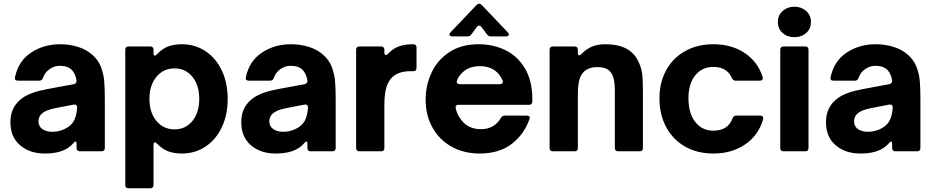

<svg xmlns="http://www.w3.org/2000/svg" viewBox="-20 -814 5024 1033"><path d="M36 -157Q36 -243 104 -289Q148 -319 236 -335L376 -361Q393 -364 392 -382Q386 -416 368 -436Q346 -460 302 -460Q272 -460 247 -442.5Q222 -425 211 -395Q207 -380 191 -380H77Q56 -380 61 -400Q80 -487 148 -531.5Q216 -576 303 -576Q354 -576 399 -562Q444 -548 476 -520Q508 -492 522.5 -455Q537 -418 540.5 -379.5Q544 -341 544 -280V-18Q544 0 526 0H410Q392 0 392 -18V-37Q392 -53 386 -53Q383 -53 377 -46Q360 -27 347 -19Q301 12 221 12Q140 12 88 -32.5Q36 -77 36 -157ZM328 -120Q362 -136 377 -163Q392 -190 395 -234V-236Q395 -245 389.5 -249Q384 -253 375 -251L277 -232Q248 -226 231.5 -219Q215 -212 204 -202Q187 -185 187 -162Q187 -134 208 -119.5Q229 -105 262 -105Q297 -105 328 -120Z M1205 -282Q1205 -196 1173.5 -129.5Q1142 -63 1086 -25.5Q1030 12 958 12Q916 12 884.5 0Q853 -12 826 -40Q818 -48 814 -48Q806 -48 806 -34V181Q806 199 788 199H672Q654 199 654 181V-546Q654 -564 672 -564H788Q806 -564 806 -546V-526Q806 -515 813 -515Q818 -515 826 -523Q853 -552 884.5 -564Q916 -576 958 -576Q1030 -576 1086 -538.5Q1142 -501 1173.5 -434.5Q1205 -368 1205 -282ZM784 -282Q784 -209 821.5 -163.5Q859 -118 919 -118Q979 -118 1015.5 -163.5Q1052 -209 1052 -282Q1052 -355 1015.5 -400.5Q979 -446 919 -446Q859 -446 821.5 -400.5Q784 -355 784 -282Z M1278 -157Q1278 -243 1346 -289Q1390 -319 1478 -335L1618 -361Q1635 -364 1634 -382Q1628 -416 1610 -436Q1588 -460 1544 -460Q1514 -460 1489 -442.5Q1464 -425 1453 -395Q1449 -380 1433 -380H1319Q1298 -380 1303 -400Q1322 -487 1390 -531.5Q1458 -576 1545 -576Q1596 -576 1641 -562Q1686 -548 1718 -520Q1750 -492 1764.5 -455Q1779 -418 1782.5 -379.5Q1786 -341 1786 -280V-18Q1786 0 1768 0H1652Q1634 0 1634 -18V-37Q1634 -53 1628 -53Q1625 -53 1619 -46Q1602 -27 1589 -19Q1543 12 1463 12Q1382 12 1330 -32.5Q1278 -77 1278 -157ZM1570 -120Q1604 -136 1619 -163Q1634 -190 1637 -234V-236Q1637 -245 1631.5 -249Q1626 -253 1617 -251L1519 -232Q1490 -226 1473.5 -219Q1457 -212 1446 -202Q1429 -185 1429 -162Q1429 -134 1450 -119.5Q1471 -105 1504 -105Q1539 -105 1570 -120Z M1914 0Q1896 0 1896 -18V-546Q1896 -564 1914 -564H2030Q2048 -564 2048 -546V-532Q2048 -518 2056 -518Q2061 -518 2068 -525Q2094 -553 2126.5 -564.5Q2159 -576 2203 -576Q2221 -576 2221 -558V-449Q2221 -431 2203 -431H2189Q2125 -431 2091 -399Q2068 -377 2058 -341.5Q2048 -306 2048 -249V-18Q2048 0 2030 0Z M2270 -278Q2270 -354 2301.5 -422.5Q2333 -491 2397.5 -533.5Q2462 -576 2556 -576Q2633 -576 2698.5 -544.5Q2764 -513 2804 -446.5Q2844 -380 2844 -280V-268Q2844 -250 2826 -250H2447Q2438 -250 2434 -245Q2430 -240 2432 -231Q2438 -203 2453 -181Q2491 -119 2568 -119Q2605 -119 2632.5 -135.5Q2660 -152 2675 -180Q2680 -186 2684.5 -189Q2689 -192 2696 -192H2813Q2823 -192 2827.5 -188Q2832 -184 2830 -177Q2801 -92 2733.5 -40Q2666 12 2561 12Q2475 12 2408.5 -25.5Q2342 -63 2306 -129Q2270 -195 2270 -278ZM2669 -361Q2678 -361 2683 -366.5Q2688 -372 2684 -381Q2677 -398 2666 -412Q2630 -458 2562 -458Q2494 -458 2457 -412Q2444 -398 2439 -380Q2437 -376 2437 -373Q2437 -368 2442 -364.5Q2447 -361 2454 -361ZM2414 -618Q2407 -618 2402.5 -621Q2398 -624 2398 -629Q2398 -634 2404 -640L2542 -785Q2550 -794 2558 -794Q2565 -794 2574 -785L2712 -640Q2718 -634 2718 -629Q2718 -624 2713.5 -621Q2709 -618 2702 -618H2622Q2608 -618 2600 -629L2571 -668Q2566 -676 2558 -676Q2550 -676 2545 -668L2516 -629Q2509 -618 2494 -618Z M2955 0Q2937 0 2937 -18V-546Q2937 -564 2955 -564H3071Q3089 -564 3089 -546V-530Q3089 -516 3097 -516Q3101 -516 3109 -524Q3136 -552 3167 -564Q3198 -576 3237 -576Q3374 -576 3416 -480Q3432 -447 3435.5 -413Q3439 -379 3439 -320V-18Q3439 0 3421 0H3306Q3288 0 3288 -18V-322Q3288 -364 3282 -389.5Q3276 -415 3262 -430Q3240 -453 3196 -453Q3140 -453 3115 -421Q3101 -404 3095 -376Q3089 -348 3089 -302V-18Q3089 0 3071 0Z M3528 -285Q3528 -370 3564 -436Q3600 -502 3666 -539Q3732 -576 3818 -576Q3916 -576 3986.5 -529Q4057 -482 4083 -400Q4084 -398 4084 -394Q4084 -380 4068 -380H3938Q3924 -380 3918 -394Q3891 -454 3818 -454Q3757 -454 3720.5 -408.5Q3684 -363 3684 -285Q3684 -205 3720.5 -158Q3757 -111 3818 -111Q3897 -111 3921 -177Q3926 -192 3942 -192H4069Q4089 -192 4086 -173Q4061 -86 3989 -37Q3917 12 3818 12Q3732 12 3666.5 -25Q3601 -62 3564.5 -129.5Q3528 -197 3528 -285Z M4196 0Q4178 0 4178 -18V-546Q4178 -564 4196 -564H4312Q4330 -564 4330 -546V-18Q4330 0 4312 0ZM4165 -696Q4165 -732 4191 -755Q4217 -778 4254 -778Q4291 -778 4317 -755Q4343 -732 4343 -696Q4343 -659 4317.5 -636.5Q4292 -614 4254 -614Q4216 -614 4190.5 -636.5Q4165 -659 4165 -696Z M4424 -157Q4424 -243 4492 -289Q4536 -319 4624 -335L4764 -361Q4781 -364 4780 -382Q4774 -416 4756 -436Q4734 -460 4690 -460Q4660 -460 4635 -442.5Q4610 -425 4599 -395Q4595 -380 4579 -380H4465Q4444 -380 4449 -400Q4468 -487 4536 -531.5Q4604 -576 4691 -576Q4742 -576 4787 -562Q4832 -548 4864 -520Q4896 -492 4910.5 -455Q4925 -418 4928.5 -379.5Q4932 -341 4932 -280V-18Q4932 0 4914 0H4798Q4780 0 4780 -18V-37Q4780 -53 4774 -53Q4771 -53 4765 -46Q4748 -27 4735 -19Q4689 12 4609 12Q4528 12 4476 -32.5Q4424 -77 4424 -157ZM4716 -120Q4750 -136 4765 -163Q4780 -190 4783 -234V-236Q4783 -245 4777.5 -249Q4772 -253 4763 -251L4665 -232Q4636 -226 4619.5 -219Q4603 -212 4592 -202Q4575 -185 4575 -162Q4575 -134 4596 -119.5Q4617 -105 4650 -105Q4685 -105 4716 -120Z"/></svg>

Font: Open Sauce Two ExtraBold
Style: Regular
Weight: 800
Designer: Alfredo Marco Pradil
Foundry: Creative Sauce Fz LLC
Version: Version 1.477